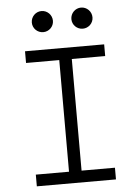

<svg xmlns="http://www.w3.org/2000/svg" viewBox="-59 -937 705 982"><g transform="rotate(-5 293.0 -445.5)"><path d="M89.8 0H496.1V-60.1H324.7V-633.3H496.1V-693.4H89.8V-633.3H260.3V-60.1H89.8ZM191.4 -782.7C221.2 -782.7 245.6 -806.6 245.6 -836.4C245.6 -866.7 221.2 -891.1 191.4 -891.1C161.6 -891.1 137.2 -866.7 137.2 -836.4C137.2 -806.6 161.6 -782.7 191.4 -782.7ZM394.5 -782.7C424.3 -782.7 448.7 -806.6 448.7 -836.4C448.7 -866.7 424.3 -891.1 394.5 -891.1C364.7 -891.1 340.3 -866.7 340.3 -836.4C340.3 -806.6 364.7 -782.7 394.5 -782.7Z"/></g></svg>

Font: Cascadia Code Light
Style: Regular
Weight: 300
Monospace: yes
Designer: Aaron Bell
Foundry: Saja Typeworks
Version: Version 2404.023